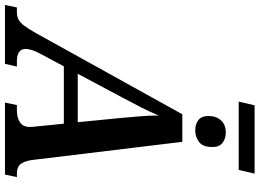

<svg xmlns="http://www.w3.org/2000/svg" viewBox="-203 -889 1045 773"><g transform="rotate(90 319.5 -502.5)"><path d="M342 -941 357 -1005H632L617 -941ZM459 -766Q432 -766 416 -779Q400 -792 400 -819Q400 -850 417.5 -869.5Q435 -889 466 -889Q491 -889 508 -876Q525 -863 525 -836Q525 -796 504 -781Q483 -766 459 -766ZM-47 0 -37 -48H-18Q-1 -48 11.5 -54.5Q24 -61 36.5 -77.5Q49 -94 67 -126L393 -714H504L576 -119Q579 -85 591 -66.5Q603 -48 631 -48H646L636 0H346L356 -48H377Q407 -48 425.5 -60.5Q444 -73 444 -99Q444 -106 443.5 -113.5Q443 -121 442 -127L431 -237H200L148 -140Q130 -105 130 -83Q130 -48 181 -48H201L190 0ZM327 -475 230 -293H425L408 -466Q404 -510 401 -546.5Q398 -583 398 -619Q383 -583 367.5 -552.5Q352 -522 327 -475Z"/></g></svg>

Font: Noto Serif SemiCondensed SemiBold
Style: Italic
Weight: 600
Width: 4
Italic angle: -12°
Designer: Monotype Design Team
Foundry: Monotype Imaging Inc.
Version: Version 2.014; ttfautohint (v1.8.4.7-5d5b)